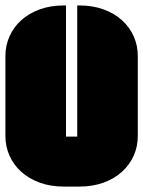

<svg xmlns="http://www.w3.org/2000/svg" viewBox="-22 -689 529 709"><path d="M221.7 -668.9V-184.6H263.2V-668.9H271Q320.3 -668.9 360.4 -654.3Q400.4 -639.6 428.5 -614.3Q456.5 -588.9 471.7 -554.9Q486.8 -521 486.8 -482.9V-186Q486.8 -147.9 471.7 -114Q456.5 -80.1 428.5 -54.7Q400.4 -29.3 360.4 -14.6Q320.3 0 271 0H213.9Q164.6 0 124.5 -14.6Q84.5 -29.3 56.4 -54.7Q28.3 -80.1 13.2 -114Q-2 -147.9 -2 -186V-482.9Q-2 -521 13.2 -554.9Q28.3 -588.9 56.4 -614.3Q84.5 -639.6 124.5 -654.3Q164.6 -668.9 213.9 -668.9Z"/></svg>

Font: Monofett
Style: Regular
Weight: 400
Designer: vernon adams
Foundry: vernon adams
Version: Version 1.000